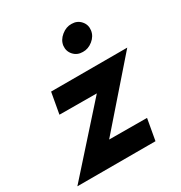

<svg xmlns="http://www.w3.org/2000/svg" viewBox="-180 -811 873 928"><g transform="rotate(-30 256.0 -347.0)"><path d="M265 -622Q269 -652 295.5 -673.5Q322 -695 352 -694Q383 -694 402.5 -672Q422 -650 418 -620Q414 -590 388 -569Q362 -548 332 -549Q301 -549 281.5 -570.5Q262 -592 265 -622ZM290 -342 82 -343 103 -460H528L230 -119L441 -118L420 0H-16Z"/></g></svg>

Font: Von Semi
Style: Italic
Weight: 600
Version: Version 4.000; ttfautohint (v1.8.4.7-5d5b)